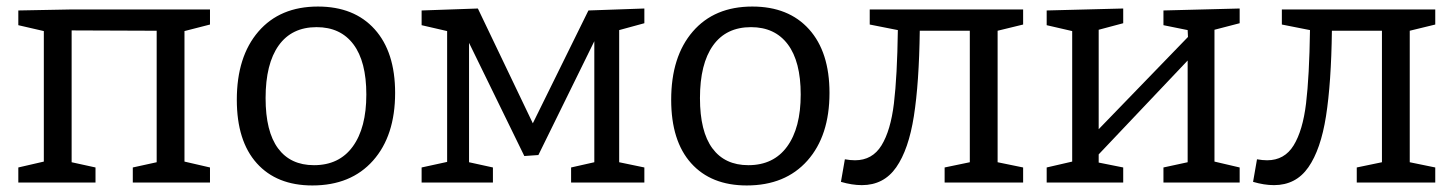

<svg xmlns="http://www.w3.org/2000/svg" viewBox="-20 -558 4444 587"><path d="M622 -529V-483L544 -463V-64L622 -46V0H386V-46L459 -62V-464L199 -465V-62L272 -46V0H36V-46L114 -64V-463L36 -481V-526L194 -529Z M1188 -274Q1188 -143 1120.5 -67Q1053 9 935 9Q826 9 765 -59Q704 -127 704 -253Q704 -385 770 -461.5Q836 -538 952 -538Q1063 -538 1125.5 -468.5Q1188 -399 1188 -274ZM792 -258Q792 -156 830 -104.5Q868 -53 940 -53Q1017 -53 1058.5 -110Q1100 -167 1100 -269Q1100 -370 1060.5 -422.5Q1021 -475 948 -475Q872 -475 832 -419Q792 -363 792 -258Z M1950 -532V-487L1873 -466V-62L1950 -46V0H1726V-46L1797 -62V-432L1626 -84L1583 -81L1414 -427V-62L1487 -46V0H1269V-46L1347 -63V-463L1269 -481V-526L1441 -532L1609 -181L1779 -526Z M2516 -274Q2516 -143 2448.5 -67Q2381 9 2263 9Q2154 9 2093 -59Q2032 -127 2032 -253Q2032 -385 2098 -461.5Q2164 -538 2280 -538Q2391 -538 2453.5 -468.5Q2516 -399 2516 -274ZM2120 -258Q2120 -156 2158 -104.5Q2196 -53 2268 -53Q2345 -53 2386.5 -110Q2428 -167 2428 -269Q2428 -370 2388.5 -422.5Q2349 -475 2276 -475Q2200 -475 2160 -419Q2120 -363 2120 -258Z M3108 -483 3030 -464V-62L3108 -46V0H2868V-46L2945 -62V-464H2792Q2790 -305 2774 -203Q2758 -101 2720 -46.5Q2682 8 2615 8Q2585 8 2551 -2L2563 -71Q2580 -68 2594 -68Q2647 -68 2675 -113.5Q2703 -159 2713 -242Q2723 -325 2725 -466L2639 -483V-529H3108Z M3770 -532V-487L3693 -467V-64L3770 -46V0H3537V-46L3611 -62V-373L3339 -86V-61L3414 -46V0H3180V-46L3258 -64V-463L3180 -481V-526L3414 -532V-487L3339 -467V-163L3612 -445L3611 -466L3537 -481V-526Z M4368 -483 4290 -464V-62L4368 -46V0H4128V-46L4205 -62V-464H4052Q4050 -305 4034 -203Q4018 -101 3980 -46.5Q3942 8 3875 8Q3845 8 3811 -2L3823 -71Q3840 -68 3854 -68Q3907 -68 3935 -113.5Q3963 -159 3973 -242Q3983 -325 3985 -466L3899 -483V-529H4368Z"/></svg>

Font: Bitter Pro
Style: Regular
Weight: 400
Designer: Sol Matas, and Bitter project Authors
Foundry: Sol Matas
Version: Version 1.010